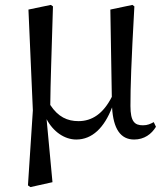

<svg xmlns="http://www.w3.org/2000/svg" viewBox="-20 -554 673 783"><path d="M291 15C356 15 405 -33 437 -116C442 -28 472 15 527 15C568 15 598 -7 616 -37L607 -56C594 -49 582 -43 563 -43C529 -43 512 -58 512 -122C512 -200 515 -295 528 -528L520 -534L430 -515L436 -159C401 -90 355 -60 300 -60C255 -60 217 -77 185 -126C186 -224 190 -323 196 -528L187 -534L96 -515L114 -104L94 202L104 209L194 189L170 -68C197 -17 243 15 291 15Z"/></svg>

Font: Noto Serif KR Medium
Style: Regular
Weight: 500
Designer: Ryoko NISHIZUKA 西塚涼子 (kana & ideographs); Frank Grießhammer (Latin, Greek & Cyrillic); Wenlong ZHANG 张文龙 (bopomofo); San
Foundry: Adobe
Version: Version 2.001;hotconv 1.1.0;makeotfexe 2.6.0